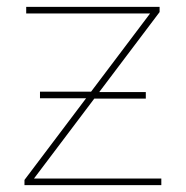

<svg xmlns="http://www.w3.org/2000/svg" viewBox="-20 -537 541 557"><path d="M51 0V-15L420 -504L428 -498H56V-517H443V-502L74 -13L62 -19H448V0ZM243 -251 236 -252H96V-271H250L257 -270H403V-251Z"/></svg>

Font: Montserrat Alternates Thin
Style: Regular
Weight: 100
Designer: Julieta Ulanovsky
Foundry: Julieta Ulanovsky
Version: Version 9.000